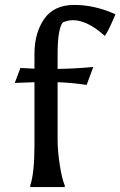

<svg xmlns="http://www.w3.org/2000/svg" viewBox="-20 -760 489 780"><path d="M63 -484 120 -481V-541Q120 -626 159.5 -683Q199 -740 282 -740Q365 -740 449 -702Q423 -639 406 -614Q335 -678 276 -678Q257 -678 235 -669Q214 -642 214 -538V-480Q287 -481 359 -488L332 -415Q273 -424 214 -426V-193Q214 -146 223 -89Q232 -32 243 -7V0H103V-7Q120 -57 120 -170V-426L40 -423Z"/></svg>

Font: Asul
Style: Regular
Weight: 400
Designer: Mariela Monsalve
Foundry: Mariela Monsalve
Version: Version 1.002